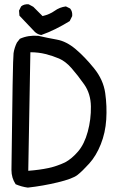

<svg xmlns="http://www.w3.org/2000/svg" viewBox="-20 -854 540 892"><path d="M109.4 17.6Q80.1 13.7 52.7 2Q33.2 -27.3 33.2 -64.5Q39.1 -581.1 43 -606.9Q46.9 -632.8 58.6 -656.2L72.3 -673.8Q111.3 -691.4 158.2 -687.5Q201.2 -677.7 244.6 -669.9Q288.1 -662.1 331.1 -626Q374 -589.8 417 -536.6Q460 -483.4 468.8 -421.9Q477.5 -360.4 473.6 -298.8Q469.7 -237.3 448.2 -183.6Q426.8 -129.9 394.5 -94.2Q362.3 -58.6 339.8 -41Q317.4 -23.4 248.5 -6.8Q179.7 9.8 109.4 17.6ZM282.2 -99.6Q313.5 -116.2 342.8 -150.4Q372.1 -184.6 387.7 -242.2Q403.3 -299.8 402.3 -359.4Q401.4 -418.9 371.1 -461.9Q340.8 -504.9 312.5 -537.1Q284.2 -569.3 254.4 -582Q224.6 -594.7 191.4 -603Q158.2 -611.3 121.1 -611.3L111.3 -60.5Q164.1 -64.5 204.6 -73.2Q245.1 -82 282.2 -99.6ZM171.9 -691.4Q156.2 -693.4 142.6 -705.1L70.3 -781.2L68.4 -804.7L78.1 -824.2Q91.8 -835.9 113.3 -834L134.8 -822.3L177.7 -779.3Q210.9 -787.1 233.9 -803.7Q256.8 -820.3 286.1 -824.2L305.7 -814.5Q317.4 -800.8 315.4 -779.3L303.7 -755.9Q268.6 -734.4 236.8 -718.8Q205.1 -703.1 171.9 -691.4Z"/></svg>

Font: JasonHandwriting1
Style: Regular
Weight: 400
Version: Version 1.48.20